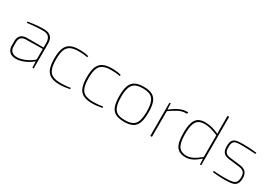

<svg xmlns="http://www.w3.org/2000/svg" viewBox="26 -1545 3407 2401"><g transform="rotate(30 1730.0 -344.0)"><path d="M314 -492Q355 -492 385 -478.5Q415 -465 431 -435.5Q447 -406 447 -358V0H429L423 -106V-112V-358Q423 -404 400 -436.5Q377 -469 313 -469Q259 -469 200 -464.5Q141 -460 88 -453L85 -471Q117 -476 150.5 -480.5Q184 -485 224 -488.5Q264 -492 314 -492ZM427 -290 426 -270 181 -266Q137 -265 114 -242.5Q91 -220 91 -177V-115Q91 -68 116.5 -43.5Q142 -19 191 -18Q230 -17 274.5 -31.5Q319 -46 360 -70.5Q401 -95 428 -122V-97Q414 -81 388.5 -63.5Q363 -46 331 -30Q299 -14 263 -4Q227 6 191 6Q152 6 124 -8Q96 -22 81 -49Q66 -76 66 -115V-177Q66 -231 96 -260.5Q126 -290 181 -290Z M826 -492Q844 -492 867.5 -490.5Q891 -489 915.5 -485.5Q940 -482 961 -475L955 -457Q929 -464 891.5 -466.5Q854 -469 830 -469Q758 -469 714.5 -448.5Q671 -428 651.5 -378.5Q632 -329 632 -240Q632 -152 651.5 -102Q671 -52 714.5 -31.5Q758 -11 830 -11Q844 -11 868 -12Q892 -13 919 -16Q946 -19 968 -23L972 -5Q939 2 901 7Q863 12 827 12Q747 12 698.5 -12.5Q650 -37 628.5 -92.5Q607 -148 607 -240Q607 -333 628.5 -388Q650 -443 698.5 -467.5Q747 -492 826 -492Z M1295 -492Q1313 -492 1336.5 -490.5Q1360 -489 1384.5 -485.5Q1409 -482 1430 -475L1424 -457Q1398 -464 1360.5 -466.5Q1323 -469 1299 -469Q1227 -469 1183.5 -448.5Q1140 -428 1120.5 -378.5Q1101 -329 1101 -240Q1101 -152 1120.5 -102Q1140 -52 1183.5 -31.5Q1227 -11 1299 -11Q1313 -11 1337 -12Q1361 -13 1388 -16Q1415 -19 1437 -23L1441 -5Q1408 2 1370 7Q1332 12 1296 12Q1216 12 1167.5 -12.5Q1119 -37 1097.5 -92.5Q1076 -148 1076 -240Q1076 -333 1097.5 -388Q1119 -443 1167.5 -467.5Q1216 -492 1295 -492Z M1756 -492Q1834 -492 1880 -467.5Q1926 -443 1946 -388Q1966 -333 1966 -241Q1966 -148 1946 -92.5Q1926 -37 1880 -12.5Q1834 12 1756 12Q1679 12 1632.5 -12.5Q1586 -37 1566 -92.5Q1546 -148 1546 -240Q1546 -333 1566 -388Q1586 -443 1632.5 -467.5Q1679 -492 1756 -492ZM1756 -469Q1688 -469 1647.5 -448Q1607 -427 1589 -377Q1571 -327 1571 -241Q1571 -154 1589 -103.5Q1607 -53 1647.5 -32Q1688 -11 1756 -11Q1824 -11 1864.5 -32Q1905 -53 1923 -103.5Q1941 -154 1941 -241Q1941 -327 1923 -377Q1905 -427 1864.5 -448Q1824 -469 1756 -469Z M2149 -480 2152 -392 2155 -376V0H2131V-480ZM2396 -492 2391 -469H2374Q2322 -469 2271 -443Q2220 -417 2152 -369V-392Q2212 -439 2267.5 -465.5Q2323 -492 2377 -492Z M2645 -492Q2695 -492 2744 -478.5Q2793 -465 2846 -442V-419Q2785 -444 2739 -456.5Q2693 -469 2645 -469Q2592 -469 2559 -447Q2526 -425 2511 -374.5Q2496 -324 2496 -240Q2496 -156 2511 -106Q2526 -56 2559 -33.5Q2592 -11 2645 -11Q2677 -11 2707.5 -21.5Q2738 -32 2771.5 -54Q2805 -76 2846 -110L2844 -84Q2791 -37 2743 -12.5Q2695 12 2645 12Q2551 12 2511 -46Q2471 -104 2471 -240Q2471 -331 2488.5 -386.5Q2506 -442 2544 -467Q2582 -492 2645 -492ZM2866 -700V0H2848L2844 -84L2842 -88V-426L2845 -442Q2842 -468 2842 -488.5Q2842 -509 2842 -535V-700Z M3200 -492Q3229 -492 3261 -490.5Q3293 -489 3325 -486.5Q3357 -484 3386 -480L3383 -462Q3339 -465 3291.5 -467Q3244 -469 3200 -470Q3147 -471 3113 -466.5Q3079 -462 3063 -439.5Q3047 -417 3047 -365Q3047 -312 3068 -290.5Q3089 -269 3127 -264L3289 -244Q3342 -237 3370 -208Q3398 -179 3398 -122Q3398 -61 3376 -33Q3354 -5 3312 3Q3270 11 3209 11Q3174 11 3132 9Q3090 7 3035 0L3038 -18Q3070 -15 3097 -13.5Q3124 -12 3151 -11.5Q3178 -11 3210 -11Q3270 -12 3306 -19.5Q3342 -27 3358 -50.5Q3374 -74 3374 -122Q3374 -175 3349.5 -196Q3325 -217 3289 -221L3127 -241Q3094 -245 3070.5 -258.5Q3047 -272 3035 -298Q3023 -324 3023 -365Q3023 -426 3043 -453Q3063 -480 3102.5 -486.5Q3142 -493 3200 -492Z"/></g></svg>

Font: Exo 2 Thin
Style: Regular
Weight: 250
Designer: Natanael Gama
Foundry: Natanael Gama
Version: Version 2.010